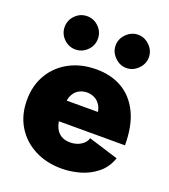

<svg xmlns="http://www.w3.org/2000/svg" viewBox="-138 -845 842 956"><g transform="rotate(20 283.0 -366.5)"><path d="M298 12Q217 12 154 -21Q91 -54 55.5 -113Q20 -172 20 -250Q20 -328 55 -387Q90 -446 152 -479Q214 -512 295 -512Q372 -512 430.5 -478.5Q489 -445 522.5 -377Q556 -309 556 -205H182L204 -231Q204 -199 214 -175Q224 -151 244 -138Q264 -125 293 -125Q326 -125 350.5 -140.5Q375 -156 381 -179L539 -130Q521 -78 481.5 -46.5Q442 -15 393.5 -1.5Q345 12 298 12ZM205 -286 186 -315H393L375 -286Q375 -325 362 -347Q349 -369 329.5 -378.5Q310 -388 290 -388Q269 -388 249.5 -378.5Q230 -369 217.5 -347Q205 -325 205 -286ZM430 -569Q395 -569 368.5 -595.5Q342 -622 342 -657Q342 -692 368.5 -718.5Q395 -745 430 -745Q465 -745 491.5 -718.5Q518 -692 518 -657Q518 -622 491.5 -595.5Q465 -569 430 -569ZM160 -569Q124 -569 98 -595Q72 -621 72 -657Q72 -693 98 -719Q124 -745 160 -745Q196 -745 222 -719Q248 -693 248 -657Q248 -621 222 -595Q196 -569 160 -569Z"/></g></svg>

Font: Figtree Black
Style: Regular
Weight: 900
Designer: Erik Kennedy
Foundry: Erik Kennedy
Version: Version 2.001;gftools[0.9.30]